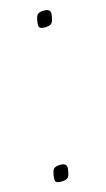

<svg xmlns="http://www.w3.org/2000/svg" viewBox="-91 -568 333 604"><g transform="rotate(-15 75.5 -266.0)"><path d="M12 -16Q14 -37 19.5 -44Q25 -51 42 -51Q63 -51 62 -35Q60 -14 54.5 -6.5Q49 1 32 1Q20 1 15.5 -2.5Q11 -6 12 -16ZM88 -498Q90 -519 95.5 -526Q101 -533 118 -533Q139 -533 138 -517Q136 -496 130.5 -488.5Q125 -481 108 -481Q96 -481 91.5 -484.5Q87 -488 88 -498Z"/></g></svg>

Font: Georama ExtraLight
Style: Italic
Weight: 200
Italic angle: -9°
Designer: Jean-Baptiste Levee
Foundry: Production Type
Version: Version 1.000